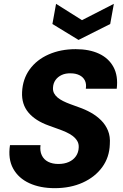

<svg xmlns="http://www.w3.org/2000/svg" viewBox="-20 -968 640 1000"><path d="M265 12Q189 12 132.5 -14Q76 -40 48.5 -90Q21 -140 32 -212H191Q187 -182 197.5 -159.5Q208 -137 230.5 -125.5Q253 -114 284 -114Q315 -114 338.5 -124.5Q362 -135 375.5 -154.5Q389 -174 390 -200Q391 -219 382.5 -233.5Q374 -248 359 -259.5Q344 -271 324 -280Q304 -289 281 -297Q258 -305 234 -314Q164 -339 128 -382Q92 -425 95 -488Q98 -556 134.5 -606.5Q171 -657 233.5 -684.5Q296 -712 374 -712Q445 -712 495.5 -688.5Q546 -665 571 -619Q596 -573 588 -506H427Q431 -531 422 -549Q413 -567 393.5 -576.5Q374 -586 349 -586Q322 -587 301.5 -577.5Q281 -568 269 -551Q257 -534 256 -511Q255 -495 261.5 -482.5Q268 -470 280 -460Q292 -450 309 -441.5Q326 -433 346.5 -425.5Q367 -418 389 -410Q424 -398 454 -381Q484 -364 507 -341Q530 -318 542.5 -287.5Q555 -257 552 -217Q550 -149 512.5 -97.5Q475 -46 411 -17Q347 12 265 12ZM573 -948 554 -843 389 -760 253 -843 272 -948 407 -863Z"/></svg>

Font: DM Sans 28pt Black
Style: Italic
Weight: 900
Italic angle: -10°
Version: Version 4.004;gftools[0.9.30]